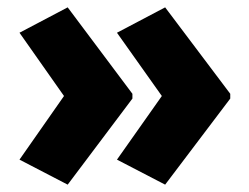

<svg xmlns="http://www.w3.org/2000/svg" viewBox="-20 -542 677 522"><path d="M606 -274V-287L429 -522L298 -453L420 -281L298 -108L429 -40ZM340 -274V-287L164 -522L33 -453L154 -281L33 -108L164 -40Z"/></svg>

Font: Noto Sans Khmer SemiCondensed Black
Style: Regular
Weight: 900
Width: 4
Designer: Danh Hong and the Monotype Design Team
Foundry: Monotype Imaging Inc.
Version: Version 2.004